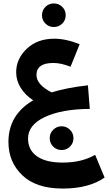

<svg xmlns="http://www.w3.org/2000/svg" viewBox="-20 -726 641 1116"><path d="M224 -637Q224 -666 244 -686Q264 -706 293 -706Q322 -706 342 -686Q362 -666 362 -637Q362 -609 342 -589Q322 -569 293 -569Q264 -569 244 -589Q224 -609 224 -637ZM533 174 588 306Q497 370 344 370Q191 370 110 293Q29 216 29 99Q29 -59 173 -143Q128 -172 101 -214.5Q74 -257 74 -306Q74 -384 135.5 -442.5Q197 -501 295 -501Q364 -501 443 -469L390 -338Q335 -360 290 -360Q192 -360 192 -290Q192 -234 280 -189Q370 -217 491 -230L502 -93Q339 -92 241 -46Q143 0 143 79Q143 146 195 182.5Q247 219 344 219Q455 219 533 174ZM289 126Q269 106 269 77Q269 48 289.5 28Q310 8 338 8Q366 8 386.5 28Q407 48 407 77Q407 106 387 126Q367 146 338 146Q309 146 289 126Z"/></svg>

Font: FiraGO
Style: Bold
Weight: 700
Designer: bBox Type
Foundry: bBox Type GmbH
Version: Version 1.001;PS 001.001;hotconv 1.0.88;makeotf.lib2.5.64775